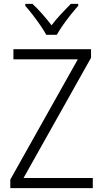

<svg xmlns="http://www.w3.org/2000/svg" viewBox="-20 -967 530 987"><path d="M457 0H33V-44L380 -662H49V-714H448V-670L101 -52H457ZM218 -788Q206 -810 187 -837.5Q168 -865 147.5 -891.5Q127 -918 110 -937V-947H147Q171 -925 197 -895.5Q223 -866 245 -837Q268 -867 293 -894Q318 -921 344 -947H382V-937Q364 -917 343 -890.5Q322 -864 303 -837Q284 -810 272 -788Z"/></svg>

Font: Noto Sans Arabic SemCond Light
Style: Regular
Weight: 300
Width: 4
Designer: Monotype Design Team, Nadine Chahine, Nizar Qandah and Khaled Hosny
Foundry: Monotype Imaging Inc.
Version: Version 2.012; ttfautohint (v1.8.4.7-5d5b)